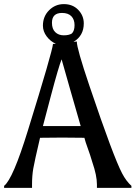

<svg xmlns="http://www.w3.org/2000/svg" viewBox="-38 -915 660 935"><path d="M373 -244Q335 -245 264.5 -245Q194 -245 157 -244Q130 -129 124 -94Q118 -59 118 -17V0H-18V-10Q25 -43 98 -280Q217 -664 220 -701L234 -702Q208 -713 189.5 -737.5Q171 -762 171 -790Q171 -835 201 -865Q231 -895 273 -895Q316 -895 343 -867Q370 -839 370 -801Q370 -741 320 -711L336 -713Q336 -679 397 -498.5Q458 -318 497 -214Q536 -110 556.5 -71Q577 -32 602 -10V0H434V-17Q434 -60 412 -124Q409 -135 400.5 -161Q392 -187 385.5 -204Q379 -221 373 -244ZM171 -301H355Q338 -358 303.5 -480Q269 -602 262 -626Q248 -592 209.5 -447Q171 -302 171 -301ZM264 -852Q215 -852 215 -804Q215 -774 231 -758.5Q247 -743 272.5 -743Q298 -743 312 -752Q325 -765 325 -792.5Q325 -820 309.5 -836Q294 -852 264 -852Z"/></svg>

Font: Asul
Style: Regular
Weight: 400
Designer: Mariela Monsalve
Foundry: Mariela Monsalve
Version: Version 1.002